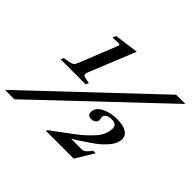

<svg xmlns="http://www.w3.org/2000/svg" viewBox="-181 -896 1102 1102"><g transform="rotate(45 370.5 -345.0)"><path d="M86 -368 117 -373Q140 -377 148.5 -383.5Q157 -390 164 -407L256 -637Q258 -643 258 -644Q258 -651 243 -651L200 -649L209 -670L356 -690L241 -407Q237 -398 237 -390Q237 -383 242.5 -379Q248 -375 262 -373L289 -368L281 -350H78ZM690 -675H765L52 0H-24ZM479 -93 442 -70H525Q539 -70 549 -76.5Q559 -83 570 -97L581 -111H601L534 0H308L312 -9L438 -103Q494 -145 532 -188.5Q570 -232 570 -282Q570 -314 528 -314Q506 -314 492.5 -305.5Q479 -297 479 -284Q479 -278 480.5 -272Q482 -266 482 -260Q482 -247 470 -239Q458 -231 443 -231Q431 -231 422.5 -237.5Q414 -244 414 -259Q414 -294 454 -315.5Q494 -337 551 -337Q599 -337 625.5 -321Q652 -305 652 -276Q652 -242 624 -208Q596 -174 562 -149.5Q528 -125 479 -93Z"/></g></svg>

Font: Ibarra Real Nova SemiBold
Style: Italic
Weight: 600
Italic angle: -22°
Designer: Jose Maria Ribagorda & Octavio Pardo
Foundry: Octavio Pardo
Version: Version 1.014